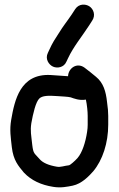

<svg xmlns="http://www.w3.org/2000/svg" viewBox="-20 -794 514 832"><path d="M267.8 -526.8 274.7 -541.4C297.8 -591 333.1 -633 366 -683.5L379.6 -704.8C395.4 -728.5 385 -755 367.5 -766.5C351.2 -777.2 322.3 -779 306.1 -754.8L291.1 -731.8C274.2 -706.3 253.2 -680.6 234.8 -650.2C219.6 -626.8 206.7 -607.7 194.2 -579.3L187.5 -564.9C174.3 -538.4 191.6 -513.4 209.9 -505.2C227.6 -497.3 256.7 -500.8 267.8 -526.8ZM274.9 -463.7C251.4 -465.3 223.9 -467.5 198.3 -469C67.6 -475.2 43.4 -360.6 28.4 -274.2C21 -229.9 26.6 -199.5 31.2 -156.2C37.8 -99 59.7 -75 82.7 -47.1C83 -46.8 83.5 -46.2 83.8 -45.8C115.9 -11.9 158.7 7.6 210.8 15.7C243.9 21.3 272.9 14.9 295 10.5C334.3 2.2 364.7 -30.1 383.9 -51.6C424.6 -100 449 -174.6 449 -254V-292C449 -308.8 447.4 -326.7 443.8 -352.1C438.8 -398.3 428 -435.2 395.9 -461.3C378.9 -475.5 363.2 -488.1 345.8 -501.2C312.5 -524.9 276 -497.9 274.9 -463.7ZM352.2 -362.4C357 -340.3 360 -309.8 360 -292V-253C360 -243.8 359.2 -233.6 357.3 -221.8C350.6 -177.2 336.2 -132.5 316.1 -109.4C304.1 -95.5 283.1 -78.2 279.5 -77.9C259.6 -75.9 242.2 -68.5 226.5 -71.6C191.2 -77.5 165.2 -88.4 151.1 -105.1C129.1 -131.1 124.7 -125.6 119.8 -165.8C115.2 -209.8 110.7 -225.8 115.7 -259.9C123.3 -301.9 134.8 -352.8 150.9 -367.6C163.6 -379.2 188.2 -380.7 228 -377.6C250.1 -375.8 273.4 -375.4 286.6 -372.1C299.1 -367.7 324.5 -357.2 352.2 -362.4Z"/></svg>

Font: Just Breathe
Style: Bd
Weight: 400
Foundry: Cannot Into Space Fonts
Version: Version 0.72